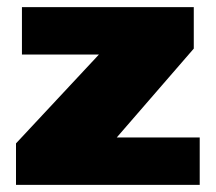

<svg xmlns="http://www.w3.org/2000/svg" viewBox="-20 -520 607 540"><path d="M25 0V-116.7L258.3 -366.7H41.7V-500H525V-383.3L308.3 -133.3H541.7V0Z"/></svg>

Font: BoonTook
Style: Regular
Weight: 400
Designer: Sungsit Sawaiwan
Foundry: FontUni
Version: Version 3.0